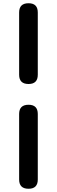

<svg xmlns="http://www.w3.org/2000/svg" viewBox="-20 -878 351 1184"><path d="M156 286Q98 286 98 229V-175Q98 -232 156 -232Q213 -232 213 -175V27V229Q213 286 156 286ZM156 -360Q98 -360 98 -417V-801Q98 -858 156 -858Q213 -858 213 -801V-609V-417Q213 -360 156 -360Z"/></svg>

Font: GenSenRounded TW H
Style: Regular
Weight: 900
Version: Version 1.501;PS 1;hotconv 16.6.51;makeotf.lib2.5.65220